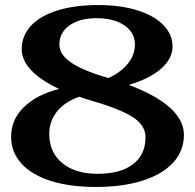

<svg xmlns="http://www.w3.org/2000/svg" viewBox="-20 -730 771 760"><path d="M708 -196Q708 -133 665.5 -86.5Q623 -40 544.5 -15Q466 10 359 10Q256 10 180.5 -14Q105 -38 64.5 -83Q24 -128 24 -189Q24 -256 74 -305.5Q124 -355 214 -378Q141 -412 103.5 -452Q66 -492 66 -535Q66 -589 103 -628.5Q140 -668 208.5 -689Q277 -710 370 -710Q456 -710 522.5 -689.5Q589 -669 626 -631.5Q663 -594 663 -546Q663 -498 617.5 -458Q572 -418 490 -394Q598 -353 653 -303.5Q708 -254 708 -196ZM215 -553Q215 -514 262 -482Q309 -450 409 -421Q459 -444 486.5 -478.5Q514 -513 514 -553Q514 -601 472.5 -629.5Q431 -658 362 -658Q295 -658 255 -629.5Q215 -601 215 -553ZM556 -187Q556 -233 507 -265.5Q458 -298 338 -333Q319 -338 294 -347Q236 -327 205.5 -288.5Q175 -250 175 -200Q175 -127 226.5 -84.5Q278 -42 366 -42Q457 -42 506.5 -80Q556 -118 556 -187Z"/></svg>

Font: Fahkwang SemiBold
Style: Regular
Weight: 600
Designer: Suppakit Chalermlarp | Katatrad Co.,Ltd.
Foundry: Cadson Demak Co.,Ltd.
Version: Version 1.000; ttfautohint (v1.6)